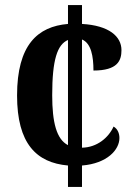

<svg xmlns="http://www.w3.org/2000/svg" viewBox="-20 -734 529 754"><path d="M247 -84V0H302V-84C401 -92 449 -146 449 -192C449 -210 442 -228 426 -237C406 -193 361 -155 302 -154V-579C338 -564 347 -513 347 -457C442 -457 457 -496 457 -537C457 -591 408 -634 302 -640V-714H247V-640C128 -630 47 -558 47 -359C47 -170 123 -95 247 -84ZM247 -577V-164C202 -187 185 -253 185 -360C185 -500 205 -559 247 -577Z"/></svg>

Font: Noto Serif Georgian Condensed Bold
Style: Regular
Weight: 700
Width: 3
Designer: Monotype Design Team, Akaki Razmadze
Foundry: Google LLC
Version: Version 2.003